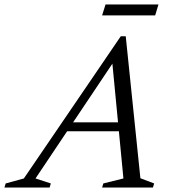

<svg xmlns="http://www.w3.org/2000/svg" viewBox="-87 -845 764 865"><path d="M183.5 -253.5 197.5 -294H512.5L498.5 -253.5ZM545.5 -42 607.5 -18.5 602 0H373L378.5 -18.5L469 -41L415.5 -598H446L73 -41L142 -18.5L136.5 0H-67L-61.5 -18.5L20.5 -41L457 -681.5H479.5ZM373 -775.5 388.5 -825H627L612 -775.5Z"/></svg>

Font: Newsreader 20pt
Style: Italic
Weight: 400
Italic angle: -17°
Version: Version 1.003